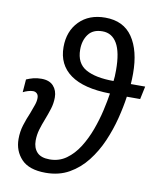

<svg xmlns="http://www.w3.org/2000/svg" viewBox="-86 -835 764 913"><g transform="rotate(10 296.0 -378.0)"><path d="M196.3 9.8Q116.2 9.8 79.1 -29.5Q42 -68.8 42 -126.5Q42 -162.1 52 -194.1Q62 -226.1 75.7 -257.8Q83.5 -278.8 90.3 -297.9Q97.2 -316.9 97.2 -333.5Q97.2 -347.7 89.6 -355Q82 -362.3 70.8 -362.3Q60.1 -362.3 46.4 -358.2Q32.7 -354 22.9 -348.6L27.8 -411.1Q43.5 -418 60.8 -422.6Q78.1 -427.2 100.1 -427.2Q138.7 -427.2 158.2 -405.5Q177.7 -383.8 177.7 -350.6Q177.7 -322.3 169.2 -294.9Q160.6 -267.6 149.9 -240.2Q139.2 -213.4 131.3 -187Q123.5 -160.6 123.5 -132.8Q123.5 -98.1 142.8 -77.1Q162.1 -56.2 204.1 -56.2Q249.5 -56.2 284.4 -81.3Q319.3 -106.4 345 -147.2Q370.6 -188 388.2 -236.1Q405.8 -284.2 416.5 -331.3Q427.2 -378.4 432.6 -414.6Q305.7 -416.5 241.2 -462.6Q176.8 -508.8 176.8 -594.2Q176.8 -670.9 223.6 -718.5Q270.5 -766.1 348.6 -766.1Q437 -766.1 480.7 -701.9Q524.4 -637.7 524.4 -526.9Q524.4 -514.6 523.9 -500.2Q523.4 -485.8 522.5 -476.1H591.8L578.6 -413.6H514.2Q507.3 -363.8 492.7 -306.2Q478 -248.5 453.9 -192.9Q429.7 -137.2 393.8 -91.3Q357.9 -45.4 309.1 -17.8Q260.3 9.8 196.3 9.8ZM439 -476.1Q440.4 -484.4 441.2 -499Q441.9 -513.7 441.9 -528.8Q441.9 -615.7 417.2 -657.7Q392.6 -699.7 346.7 -699.7Q300.8 -699.7 278.8 -669.9Q256.8 -640.1 256.8 -596.2Q256.8 -529.8 304.4 -502.9Q352.1 -476.1 439 -476.1Z"/></g></svg>

Font: Open Sans
Style: Italic
Weight: 400
Italic angle: -12°
Designer: Monotype Design Team
Foundry: Monotype Imaging Inc.
Version: Version 3.000; ttfautohint (v1.8.4)